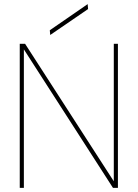

<svg xmlns="http://www.w3.org/2000/svg" viewBox="-20 -913 669 933"><path d="M76 0V-700H102L533 -32V-700H553V0H529L96 -673V0ZM224 -743 222 -766 406 -893 408 -869Z"/></svg>

Font: DM Sans 18pt Thin
Style: Regular
Weight: 250
Designer: Colophon Foundry, Jonny Pinhorn
Foundry: Colophon Foundry
Version: Version 4.004;gftools[0.9.30]